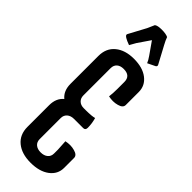

<svg xmlns="http://www.w3.org/2000/svg" viewBox="-285 -855 877 877"><g transform="rotate(45 153.0 -417.0)"><path d="M168 -338Q204 -338 222 -343Q230 -315 230 -288Q230 -272 216 -272H157Q136 -272 123.5 -261Q111 -250 111 -232V-96Q111 -77 123.5 -66.5Q136 -56 157 -56Q178 -56 191 -66.5Q204 -77 204 -96V-121L201 -172Q215 -175 229 -175Q243 -175 257 -171Q283 -164 283 -146V-82Q283 -41 249 -15.5Q215 10 157.5 10Q100 10 66 -18Q32 -46 32 -96V-236Q32 -281 61 -305Q32 -329 32 -374V-554Q32 -604 66 -632Q100 -660 156.5 -660Q213 -660 246 -634.5Q279 -609 279 -568V-484Q279 -466 253 -459Q239 -455 225 -455Q211 -455 197 -458Q200 -482 200 -509V-554Q200 -594 156 -594Q135 -594 123 -583.5Q111 -573 111 -554V-378Q111 -360 122.5 -349Q134 -338 153 -338ZM96 -688Q54 -703 54 -714Q54 -717 56 -720L100 -802L115 -836Q125 -844 152 -844Q179 -844 193 -837Q198 -822 209 -802L253 -720Q255 -717 255 -713Q255 -709 250 -706L213 -688Q208 -701 196 -718L154 -778L113 -718Z"/></g></svg>

Font: el_Medula One
Style: Regular
Weight: 400
Designer: Luciano Vergara
Foundry: Luciano Vergara
Version: Version 1.002 August 17, 2020